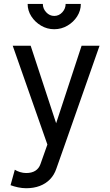

<svg xmlns="http://www.w3.org/2000/svg" viewBox="-20 -743 566 987"><path d="M269.5 124.5 313.5 0 491.7 -507.8H399.4L268.6 -109.4L137.7 -507.8H45.4L223.6 0L188 100.6Q180.2 123 161.6 134.8Q143.1 146.5 114.7 146.5Q99.1 146.5 82.5 141.4Q65.9 136.2 56.2 129.4L34.2 209Q50.8 215.3 72.5 220Q94.2 224.6 114.7 224.6Q153.3 224.6 184.3 212.9Q215.3 201.2 237.1 178.7Q258.8 156.2 269.5 124.5ZM258.8 -592.8Q295.4 -592.8 326.7 -611.1Q357.9 -629.4 376.7 -658.9Q395.5 -688.5 395.5 -722.7H317.4Q317.4 -698.7 300.3 -679.9Q283.2 -661.1 258.8 -661.1Q234.9 -661.1 217.5 -679.9Q200.2 -698.7 200.2 -722.7H122.1Q122.1 -688.5 141.1 -658.9Q160.2 -629.4 191.2 -611.1Q222.2 -592.8 258.8 -592.8Z"/></svg>

Font: Giphurs SC
Style: Regular
Weight: 400
Version: Version 0.920